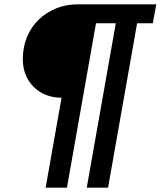

<svg xmlns="http://www.w3.org/2000/svg" viewBox="-20 -707 746 892"><path d="M192 165 266 -253Q214 -253 173 -276Q132 -299 108.5 -340.5Q85 -382 86 -438Q87 -491 106 -536.5Q125 -582 159.5 -615.5Q194 -649 240.5 -668Q287 -687 343 -687H706L690 -599H617L482 165H383L518 -599H426L291 165Z"/></svg>

Font: Archivo SemiExpanded
Style: Bold Italic
Weight: 700
Width: 6
Italic angle: -10°
Designer: Hector Gatti
Foundry: Omnibus-Type
Version: Version 2.001